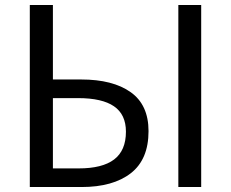

<svg xmlns="http://www.w3.org/2000/svg" viewBox="-20 -753 931 773"><path d="M193 -733V-433H307Q434 -433 506 -382Q578 -331 578 -225Q578 -111 506.5 -55.5Q435 0 308 0H100V-733ZM698 -733H790V0H698ZM487 -223Q487 -292 439 -325Q391 -358 294 -358H193V-75H297Q392 -75 439.5 -111Q487 -147 487 -223Z"/></svg>

Font: Noto Sans SC
Style: Regular
Weight: 400
Designer: Ryoko NISHIZUKA ____ (kana & ideographs); Paul D. Hunt (Latin, Greek & Cyrillic); Wenlong ZHANG ___ (bopomofo); Sandoll 
Foundry: Adobe Systems Incorporated
Version: Version 1.004